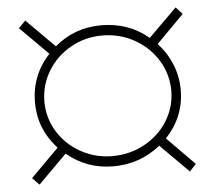

<svg xmlns="http://www.w3.org/2000/svg" viewBox="-48 -683 818 731"><g transform="rotate(-5 361.5 -317.5)"><path d="M641.1 -316.9Q641.1 -214.4 568.8 -137.2L673.8 -30.8L648.9 -3.9L541 -111.8Q462.4 -48.8 360.8 -48.8Q259.8 -48.8 183.1 -112.8L74.2 -3.9L47.9 -30.8L154.8 -138.2Q84 -215.3 84 -316.9Q84 -419.9 154.8 -497.1L47.9 -604L74.2 -630.9L182.1 -522.9Q257.8 -587.9 360.8 -587.9Q464.4 -587.9 541 -523.9L648.9 -630.9L673.8 -604L568.8 -498Q603 -461.4 622.1 -414.6Q641.1 -367.7 641.1 -316.9ZM120.1 -316.9Q120.1 -254.9 152.3 -202.1Q184.6 -149.4 240 -118.7Q295.4 -87.9 360.8 -87.9Q427.2 -87.9 483.4 -118.7Q539.6 -149.4 572.3 -202.1Q605 -254.9 605 -316.9Q605 -379.4 572.3 -432.9Q539.6 -486.3 483.4 -517.6Q427.2 -548.8 360.8 -548.8Q295.4 -548.8 240 -517.6Q184.6 -486.3 152.3 -432.9Q120.1 -379.4 120.1 -316.9Z"/></g></svg>

Font: Montserrat Ultra Light
Style: Regular
Weight: 200
Designer: Julieta Ulanovsky
Foundry: Julieta Ulanovsky
Version: Version 3.001;PS 003.001;hotconv 1.0.70;makeotf.lib2.5.58329